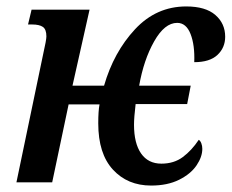

<svg xmlns="http://www.w3.org/2000/svg" viewBox="-20 -566 719 596"><path d="M285 -183Q285 -222 289 -242H193L142 0H31L114 -398Q124 -442 124 -453Q124 -475 113 -482.5Q102 -490 80 -490H67L78 -536H258L205 -300H303Q333 -404 399 -475Q465 -546 558 -546Q618 -546 648.5 -519.5Q679 -493 679 -452Q679 -418 655 -395.5Q631 -373 583 -373Q585 -426 571.5 -460.5Q558 -495 530 -495Q491 -495 458.5 -437.5Q426 -380 412 -300H572L561 -243H401Q396 -201 396 -179Q396 -121 418 -89.5Q440 -58 481 -58Q520 -58 547.5 -78.5Q575 -99 597 -132Q602 -129 605 -121Q608 -113 608 -104Q608 -79 590 -52.5Q572 -26 536 -8Q500 10 449 10Q376 10 330.5 -39.5Q285 -89 285 -183Z"/></svg>

Font: Noto Serif CondSemiBold
Style: Italic
Weight: 600
Width: 3
Italic angle: -12°
Designer: Monotype Design Team
Foundry: Monotype Imaging Inc.
Version: Version 1.001